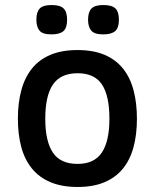

<svg xmlns="http://www.w3.org/2000/svg" viewBox="-20 -725 613 760"><path d="M522 -254.9Q522 -192.4 508.5 -142.6Q495.1 -92.8 466.6 -57.6Q438 -22.5 393.6 -3.7Q349.1 15.1 287.1 15.1Q224.6 15.1 179.7 -3.9Q134.8 -22.9 106.2 -58.1Q77.6 -93.3 64.2 -143.1Q50.8 -192.9 50.8 -254.9Q50.8 -317.9 64.5 -368.2Q78.1 -418.5 106.7 -453.9Q135.3 -489.3 179.9 -508.1Q224.6 -526.9 287.1 -526.9Q349.1 -526.9 393.6 -508.1Q438 -489.3 466.6 -453.9Q495.1 -418.5 508.5 -368.2Q522 -317.9 522 -254.9ZM413.1 -254.9Q413.1 -346.2 383.5 -390.6Q354 -435.1 287.1 -435.1Q220.2 -435.1 189.7 -390.6Q159.2 -346.2 159.2 -254.9Q159.2 -166 189.2 -121.1Q219.2 -76.2 287.1 -76.2Q353 -76.2 383.1 -121.1Q413.1 -166 413.1 -254.9ZM450.7 -647Q450.7 -614.7 435.8 -601.8Q420.9 -588.9 388.7 -588.9Q353.5 -588.9 341.1 -604Q328.6 -619.1 328.6 -647Q328.6 -677.2 342 -691.2Q355.5 -705.1 388.7 -705.1Q423.3 -705.1 437 -691.4Q450.7 -677.7 450.7 -647ZM245.6 -647Q245.6 -614.7 231 -601.8Q216.3 -588.9 183.6 -588.9Q148.4 -588.9 136.2 -604Q124 -619.1 124 -647Q124 -677.2 137.2 -691.2Q150.4 -705.1 183.6 -705.1Q218.3 -705.1 231.9 -691.4Q245.6 -677.7 245.6 -647Z"/></svg>

Font: Clear Sans Medium
Style: Regular
Weight: 500
Foundry: Intel Corporation
Version: Version 1.00